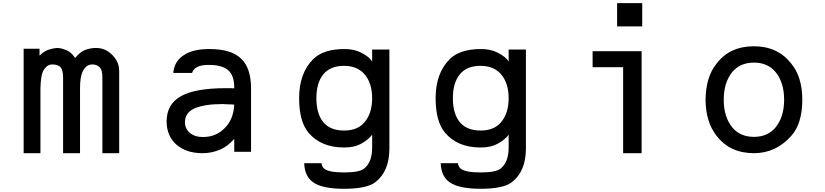

<svg xmlns="http://www.w3.org/2000/svg" viewBox="-20 -971 5231 1217"><path d="M129.9 -662.1V0H236.3V-410.2Q238.3 -486.3 251 -515.6Q273.4 -562.5 311.5 -562.5Q348.6 -562.5 364.3 -543.9Q379.9 -525.4 379.9 -482.4V0H487.3V-410.2Q487.3 -481.4 502.9 -515.6Q525.4 -562.5 564.5 -562.5Q593.8 -562.5 611.3 -544.9Q628.9 -528.3 628.9 -482.4V0H735.4V-520.5Q735.4 -580.1 690.4 -624Q647.5 -667 588.9 -667Q549.8 -667 514.6 -652.3Q487.3 -640.6 456.1 -603.5Q433.6 -638.7 402.3 -652.3Q367.2 -667 342.8 -667Q313.5 -665 283.2 -654.3Q256.8 -644.5 230.5 -618.2V-662.1Z M1464.8 -307.6Q1460 -214.8 1405.3 -160.2Q1350.6 -102.5 1265.6 -102.5Q1214.8 -102.5 1183.6 -128.9Q1152.3 -155.3 1152.3 -196.3Q1152.3 -255.9 1211.9 -283.2Q1273.4 -311.5 1393.6 -311.5Q1395.5 -311.5 1400.4 -311Q1405.3 -310.5 1414.1 -310.1Q1422.9 -309.6 1430.7 -309.6Q1436.5 -309.6 1448.2 -309.1Q1460 -308.6 1464.8 -307.6ZM1464.8 -90.8V-8.8H1571.3V-409.2Q1571.3 -541 1507.8 -599.6Q1446.3 -660.2 1306.6 -660.2Q1202.1 -660.2 1144.5 -621.1Q1085 -583 1078.1 -508.8H1197.3Q1206.1 -535.2 1231.4 -546.9Q1255.9 -559.6 1303.7 -559.6Q1387.7 -559.6 1426.8 -525.4Q1464.8 -492.2 1464.8 -415V-411.1Q1450.2 -411.1 1438.5 -412.1H1412.1Q1216.8 -412.1 1127 -361.3Q1036.1 -310.5 1036.1 -201.2Q1036.1 -110.4 1097.7 -54.7Q1161.1 0 1262.7 0Q1321.3 0 1375 -22.5Q1423.8 -43.9 1464.8 -90.8Z M2161.1 -143.6Q2075.2 -143.6 2031.2 -194.3Q1985.4 -248 1985.4 -348.6Q1985.4 -448.2 2031.2 -502Q2075.2 -553.7 2160.2 -553.7Q2243.2 -553.7 2289.1 -502Q2338.9 -445.3 2338.9 -348.6Q2338.9 -252 2289.1 -194.3Q2245.1 -143.6 2161.1 -143.6ZM2338.9 -117.2V-36.1Q2338.9 55.7 2290 95.7Q2260.7 122.1 2161.1 122.1Q2060.5 122.1 2032.2 95.7Q2019.5 82 2017.6 63.5H1908.2Q1911.1 146.5 1963.9 183.6Q2021.5 225.6 2161.1 225.6Q2305.7 225.6 2359.4 183.6Q2448.2 115.2 2448.2 -30.3V-657.2H2338.9V-580.1Q2323.2 -610.4 2266.6 -638.7Q2222.7 -660.2 2164.1 -660.2Q2029.3 -660.2 1964.8 -595.7Q1876 -506.8 1876 -348.6Q1876 -201.2 1935.5 -129.9Q2014.6 -36.1 2161.1 -36.1Q2224.6 -36.1 2266.6 -58.6Q2315.4 -85 2338.9 -117.2Z M3026.4 -143.6Q2940.4 -143.6 2896.5 -194.3Q2850.6 -248 2850.6 -348.6Q2850.6 -448.2 2896.5 -502Q2940.4 -553.7 3025.4 -553.7Q3108.4 -553.7 3154.3 -502Q3204.1 -445.3 3204.1 -348.6Q3204.1 -252 3154.3 -194.3Q3110.4 -143.6 3026.4 -143.6ZM3204.1 -117.2V-36.1Q3204.1 55.7 3155.3 95.7Q3126 122.1 3026.4 122.1Q2925.8 122.1 2897.5 95.7Q2884.8 82 2882.8 63.5H2773.4Q2776.4 146.5 2829.1 183.6Q2886.7 225.6 3026.4 225.6Q3170.9 225.6 3224.6 183.6Q3313.5 115.2 3313.5 -30.3V-657.2H3204.1V-580.1Q3188.5 -610.4 3131.8 -638.7Q3087.9 -660.2 3029.3 -660.2Q2894.5 -660.2 2830.1 -595.7Q2741.2 -506.8 2741.2 -348.6Q2741.2 -201.2 2800.8 -129.9Q2879.9 -36.1 3026.4 -36.1Q3089.8 -36.1 3131.8 -58.6Q3180.7 -85 3204.1 -117.2Z M3736.3 -646.5V-544.9H3929.7V0H4046.9V-646.5ZM3891.6 -803.7H4050.8V-951.2H3891.6Z M4621.1 -164.1Q4567.4 -230.5 4567.4 -338.9Q4567.4 -447.3 4621.1 -513.7Q4670.9 -574.2 4758.8 -574.2Q4846.7 -574.2 4896.5 -513.7Q4950.2 -447.3 4950.2 -338.9Q4950.2 -230.5 4896.5 -164.1Q4846.7 -103.5 4758.8 -103.5Q4670.9 -103.5 4621.1 -164.1ZM4758.8 0Q4897.5 0 4995.1 -109.4Q5065.4 -187.5 5065.4 -338.9Q5065.4 -483.4 4995.1 -568.4Q4909.2 -677.7 4758.8 -677.7Q4605.5 -677.7 4522.5 -568.4Q4454.1 -485.4 4452.1 -338.9Q4453.1 -197.3 4522.5 -109.4Q4607.4 0 4758.8 0Z"/></svg>

Font: OCR-B
Style: Regular
Weight: 400
Version: 1.1